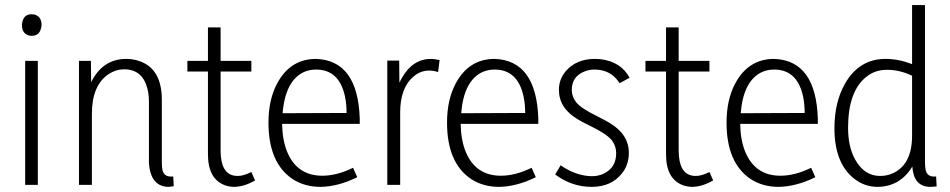

<svg xmlns="http://www.w3.org/2000/svg" viewBox="-20 -728 3741 756"><path d="M128.9 0V-488.3H79.1V0ZM143.6 -629.9Q143.6 -663.1 115.2 -670.9Q110.4 -671.9 104.5 -671.9Q75.2 -671.9 68.4 -642.6Q66.4 -635.7 66.4 -629.9Q66.4 -594.7 95.7 -587.9Q100.6 -586.9 104.5 -586.9Q134.8 -586.9 141.6 -617.2Q143.6 -624 143.6 -629.9Z M662.1 -33.2Q627 -29.3 620.1 -56.6Q617.2 -69.3 617.2 -90.8V-335Q617.2 -455.1 532.2 -486.3Q506.8 -496.1 475.6 -496.1Q383.8 -495.1 338.9 -404.3L337.9 -488.3H291V0H341.8V-279.3Q341.8 -392.6 408.2 -436.5Q436.5 -455.1 468.8 -455.1Q541 -455.1 560.5 -378.9Q566.4 -355.5 566.4 -328.1V-85Q573.2 3.9 639.6 7.8Q652.3 7.8 664.1 4.9Z M984.4 -17.6 969.7 -50.8Q939.5 -35.2 916 -35.2Q856.4 -35.2 849.6 -113.3Q848.6 -123 848.6 -131.8V-446.3H969.7V-488.3H848.6V-620.1H798.8V-488.3H717.8V-446.3H798.8V-120.1Q798.8 -24.4 864.3 1Q882.8 7.8 903.3 7.8Q942.4 6.8 984.4 -17.6Z M1386.7 -30.3 1370.1 -67.4Q1306.6 -36.1 1249 -36.1Q1149.4 -36.1 1110.4 -130.9Q1091.8 -176.8 1090.8 -240.2H1396.5V-261.7Q1388.7 -490.2 1224.6 -496.1Q1124 -496.1 1072.3 -401.4Q1037.1 -336.9 1037.1 -245.1Q1037.1 -85.9 1132.8 -22.5Q1179.7 7.8 1242.2 7.8Q1311.5 6.8 1386.7 -30.3ZM1224.6 -454.1Q1314.5 -454.1 1337.9 -350.6Q1344.7 -319.3 1344.7 -283.2L1092.8 -282.2Q1103.5 -412.1 1178.7 -445.3Q1200.2 -454.1 1224.6 -454.1Z M1555.7 0V-286.1Q1555.7 -382.8 1609.4 -427.7Q1636.7 -450.2 1669.9 -450.2Q1686.5 -450.2 1705.1 -444.3L1710.9 -491.2Q1691.4 -496.1 1677.7 -496.1Q1605.5 -496.1 1563.5 -422.9Q1557.6 -413.1 1552.7 -402.3L1551.8 -489.3H1504.9V0Z M2089.8 -30.3 2073.2 -67.4Q2009.8 -36.1 1952.1 -36.1Q1852.5 -36.1 1813.5 -130.9Q1794.9 -176.8 1793.9 -240.2H2099.6V-261.7Q2091.8 -490.2 1927.7 -496.1Q1827.1 -496.1 1775.4 -401.4Q1740.2 -336.9 1740.2 -245.1Q1740.2 -85.9 1835.9 -22.5Q1882.8 7.8 1945.3 7.8Q2014.6 6.8 2089.8 -30.3ZM1927.7 -454.1Q2017.6 -454.1 2041 -350.6Q2047.9 -319.3 2047.9 -283.2L1795.9 -282.2Q1806.6 -412.1 1881.8 -445.3Q1903.3 -454.1 1927.7 -454.1Z M2456.1 -126Q2456.1 -198.2 2381.8 -243.2Q2366.2 -252.9 2333 -269.5Q2266.6 -301.8 2248 -326.2Q2231.4 -347.7 2231.4 -374Q2231.4 -427.7 2283.2 -447.3Q2300.8 -454.1 2320.3 -454.1Q2381.8 -454.1 2415 -407.2Q2418 -403.3 2419.9 -400.4L2459 -421.9Q2424.8 -485.4 2343.8 -495.1Q2333 -496.1 2322.3 -496.1Q2250 -496.1 2208 -448.2Q2180.7 -416 2180.7 -374Q2180.7 -302.7 2253.9 -258.8Q2269.5 -249 2303.7 -232.4Q2370.1 -200.2 2389.6 -174.8Q2406.2 -152.3 2406.2 -125Q2406.2 -66.4 2354.5 -43Q2334 -34.2 2310.5 -34.2Q2248 -35.2 2187.5 -77.1L2166 -41Q2231.4 7.8 2309.6 7.8Q2386.7 7.8 2428.7 -44.9Q2456.1 -79.1 2456.1 -126Z M2788.1 -17.6 2773.4 -50.8Q2743.2 -35.2 2719.7 -35.2Q2660.2 -35.2 2653.3 -113.3Q2652.3 -123 2652.3 -131.8V-446.3H2773.4V-488.3H2652.3V-620.1H2602.5V-488.3H2521.5V-446.3H2602.5V-120.1Q2602.5 -24.4 2668 1Q2686.5 7.8 2707 7.8Q2746.1 6.8 2788.1 -17.6Z M3190.4 -30.3 3173.8 -67.4Q3110.4 -36.1 3052.7 -36.1Q2953.1 -36.1 2914.1 -130.9Q2895.5 -176.8 2894.5 -240.2H3200.2V-261.7Q3192.4 -490.2 3028.3 -496.1Q2927.7 -496.1 2876 -401.4Q2840.8 -336.9 2840.8 -245.1Q2840.8 -85.9 2936.5 -22.5Q2983.4 7.8 3045.9 7.8Q3115.2 6.8 3190.4 -30.3ZM3028.3 -454.1Q3118.2 -454.1 3141.6 -350.6Q3148.4 -319.3 3148.4 -283.2L2896.5 -282.2Q2907.2 -412.1 2982.4 -445.3Q3003.9 -454.1 3028.3 -454.1Z M3445.3 -35.2Q3382.8 -35.2 3346.7 -100.6Q3319.3 -150.4 3319.3 -224.6Q3319.3 -369.1 3391.6 -425.8Q3425.8 -453.1 3471.7 -453.1Q3523.4 -453.1 3571.3 -429.7V-194.3Q3571.3 -82 3498 -46.9Q3473.6 -35.2 3445.3 -35.2ZM3571.3 -708V-475.6Q3517.6 -496.1 3466.8 -496.1Q3362.3 -496.1 3306.6 -397.5Q3265.6 -325.2 3265.6 -222.7Q3265.6 -87.9 3340.8 -26.4Q3382.8 7.8 3435.5 7.8Q3524.4 6.8 3572.3 -72.3Q3577.1 4.9 3639.6 7.8Q3653.3 7.8 3668 5.9L3666 -33.2Q3631.8 -29.3 3625 -57.6Q3622.1 -70.3 3622.1 -89.8V-708Z"/></svg>

Font: Yaldevi Colombo Light
Style: Regular
Weight: 300
Designer: Sol Matas, Denzil Rajitha, Kosala Senevirathne and Pathum Egodawatta
Foundry: Mooniak
Version: Version 1.020 ; ttfautohint (v1.6)